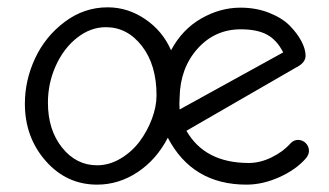

<svg xmlns="http://www.w3.org/2000/svg" viewBox="-20 -498 898 524"><path d="M245.1 5.9Q161.6 5.9 104.7 -58.8Q47.9 -123.5 47.9 -214.8Q47.9 -278.8 75.7 -338.6Q103.5 -398.4 156.5 -438.2Q209.5 -478 273.9 -478Q328.6 -478 376.2 -445.8Q423.8 -413.6 446.8 -360.8Q477.1 -417.5 528.8 -447.3Q580.6 -477.1 636.2 -477.1Q679.2 -477.1 714.8 -462.9Q750.5 -448.7 771 -427.7Q791.5 -406.7 802.7 -385.3Q814 -363.8 814 -346.2Q814 -327.1 790 -314.9L488.8 -141.1Q539.1 -53.2 659.2 -53.2Q689.9 -53.2 721.4 -68.6Q752.9 -84 772.9 -106.9Q782.2 -116.2 793 -116.2Q805.7 -116.2 814.5 -107.4Q823.2 -98.6 823.2 -85.9Q823.2 -76.2 814.9 -65.9Q787.6 -34.7 742.2 -14.4Q696.8 5.9 652.8 5.9Q504.9 5.9 438 -122.1Q407.2 -62.5 355.7 -28.3Q304.2 5.9 245.1 5.9ZM245.1 -46.9Q278.3 -46.9 309.3 -65.4Q340.3 -84 361.3 -112.3Q382.3 -140.6 394.8 -174.1Q407.2 -207.5 407.2 -237.8Q407.2 -320.8 367.4 -372.3Q327.6 -423.8 269 -423.8Q227.1 -423.8 190.4 -395Q153.8 -366.2 132.3 -318.6Q110.8 -271 110.8 -217.8Q110.8 -143.6 149.4 -95.2Q188 -46.9 245.1 -46.9ZM470.2 -199.2 752.9 -355Q735.8 -388.7 709 -403.3Q682.1 -418 637.2 -418Q566.4 -418 519 -365Q471.7 -312 470.2 -231.9Q468.8 -213.4 470.2 -199.2Z"/></svg>

Font: Comic Neue
Style: Regular
Weight: 400
Designer: Craig Rozynski
Foundry: Craig Rozynski
Version: Version 2.003;hotconv 1.0.109;makeotfexe 2.5.65596